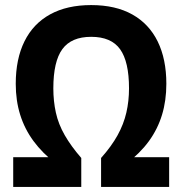

<svg xmlns="http://www.w3.org/2000/svg" viewBox="-20 -736 720 756"><path d="M32 0V-117H193L200 -92Q147 -133 112 -180.5Q77 -228 59.5 -284Q42 -340 42 -406Q42 -504 76.5 -573.5Q111 -643 177.5 -679.5Q244 -716 339 -716Q435 -716 501 -679Q567 -642 601 -572.5Q635 -503 635 -406Q635 -340 618 -284Q601 -228 566.5 -180.5Q532 -133 478 -92L485 -117H646V0H378V-114Q419 -160 443 -203.5Q467 -247 477.5 -292.5Q488 -338 488 -388Q488 -493 453 -542Q418 -591 339 -591Q261 -591 225.5 -542.5Q190 -494 190 -388Q190 -338 200 -292.5Q210 -247 235 -203.5Q260 -160 300 -114V0Z"/></svg>

Font: Nunito Sans 7pt Condensed ExtraBold
Style: Regular
Weight: 800
Width: 3
Designer: Vernon Adams
Foundry: Vernon Adams
Version: Version 3.101;gftools[0.9.27]